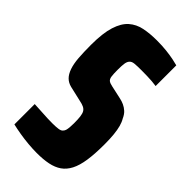

<svg xmlns="http://www.w3.org/2000/svg" viewBox="-222 -754 821 821"><g transform="rotate(45 188.5 -344.0)"><path d="M182 8Q158 8 130 5.5Q102 3 75.5 -1.5Q49 -6 28 -11V-134Q53 -133 73.5 -131.5Q94 -130 111 -129.5Q128 -129 140 -129Q160 -129 174.5 -131Q189 -133 194 -140Q199 -145 201 -152Q203 -159 204 -170Q205 -181 205 -195Q205 -219 203 -234.5Q201 -250 196 -258.5Q191 -267 181 -272Q171 -277 155 -280L86 -296Q66 -301 53 -314Q40 -327 32 -350Q24 -373 21.5 -406Q19 -439 19 -483Q19 -554 32.5 -596.5Q46 -639 70.5 -660.5Q95 -682 129 -689Q163 -696 205 -696Q238 -696 264 -693Q290 -690 309.5 -686Q329 -682 339 -679V-554Q327 -556 313 -557Q299 -558 283.5 -558.5Q268 -559 249 -559Q222 -559 207 -557.5Q192 -556 185 -547Q179 -540 177 -526.5Q175 -513 175 -489Q175 -462 177 -449Q179 -436 186 -430.5Q193 -425 208 -422L267 -409Q282 -406 295 -400Q308 -394 319 -384Q330 -374 338 -356Q346 -343 351 -324.5Q356 -306 358.5 -281Q361 -256 361 -223Q361 -166 355 -125.5Q349 -85 335.5 -59Q322 -33 301 -18.5Q280 -4 250.5 2Q221 8 182 8Z"/></g></svg>

Font: Saira ExtraCondensed Black
Style: Regular
Weight: 900
Width: 2
Designer: Hector Gatti with collaboration of the Omnibus-Type team
Foundry: Omnibus-Type
Version: Version 1.101